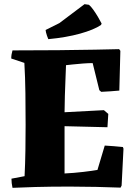

<svg xmlns="http://www.w3.org/2000/svg" viewBox="-20 -896 653 922"><path d="M40 6Q35 -17 35 -38L98 -50Q101 -109 102 -173.5Q103 -238 103 -296Q103 -370 102 -448.5Q101 -527 97 -594L34 -615Q34 -625 35.5 -634.5Q37 -644 40 -654Q159 -654 260.5 -655Q362 -656 437.5 -657.5Q513 -659 552 -660L558 -652L553 -461Q531 -459 509.5 -457.5Q488 -456 466 -455L457 -463L425 -593Q405 -593 378.5 -591Q352 -589 329 -586.5Q306 -584 297 -583Q296 -558 294.5 -518.5Q293 -479 291.5 -436Q290 -393 290 -357L479 -367L500 -349L496 -285L290 -290V-63Q334 -65 380 -70.5Q426 -76 448 -80L483 -197Q505 -196 526.5 -194Q548 -192 570 -190L573 -182L564 -5L559 5Q509 3 442.5 1.5Q376 0 315 0Q223 0 149 2Q75 4 40 6ZM212 -708Q205 -724 201 -740L199 -752L265 -785L386 -876L407 -873Q416 -866 427.5 -850Q439 -834 450 -815.5Q461 -797 468 -783L465 -776Q431 -753 364.5 -734.5Q298 -716 212 -708Z"/></svg>

Font: Labrada ExtraBold
Style: Regular
Weight: 800
Designer: Mercedes Jáuregui
Foundry: Omnibus-Type Team
Version: Version 1.000; ttfautohint (v1.8.4.7-5d5b)